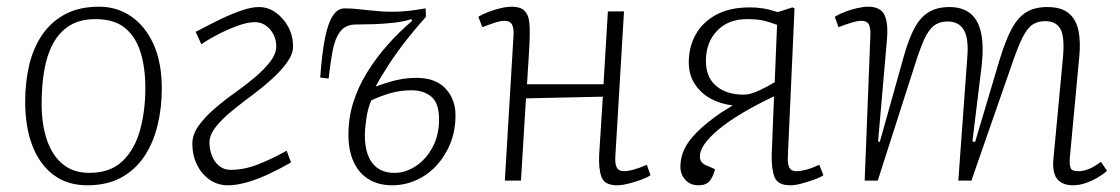

<svg xmlns="http://www.w3.org/2000/svg" viewBox="-20 -538 3336 572"><path d="M240 14Q181 14 139.5 -17Q98 -48 76.5 -104Q55 -160 55 -235Q55 -293 67 -344Q79 -395 105.5 -434Q132 -473 174 -495.5Q216 -518 275 -518Q329 -518 371 -489Q413 -460 437.5 -406Q462 -352 462 -274Q462 -217 449.5 -165Q437 -113 410.5 -73Q384 -33 342 -9.5Q300 14 240 14ZM246 -23Q309 -23 345.5 -58.5Q382 -94 397.5 -151.5Q413 -209 413 -275Q413 -337 398.5 -383Q384 -429 352 -455Q320 -481 265 -481Q218 -481 187 -461.5Q156 -442 137.5 -407Q119 -372 111.5 -326.5Q104 -281 104 -229Q104 -167 120 -120.5Q136 -74 167.5 -48.5Q199 -23 246 -23Z M563 -443Q604 -465 638.5 -481.5Q673 -498 701.5 -507.5Q730 -517 751 -517Q778 -517 801 -501Q824 -485 838.5 -458.5Q853 -432 853 -399Q853 -377 835.5 -352.5Q818 -328 790.5 -303Q763 -278 732 -255Q701 -232 671.5 -208Q642 -184 623 -160Q604 -136 604 -113Q604 -94 611 -75Q618 -56 632.5 -44Q647 -32 667 -32Q708 -32 749.5 -48.5Q791 -65 834 -89L847 -54Q812 -34 778.5 -18.5Q745 -3 714.5 5.5Q684 14 659 14Q628 14 604 -3Q580 -20 566.5 -48Q553 -76 553 -110Q553 -137 571.5 -163Q590 -189 619.5 -214.5Q649 -240 683 -264Q714 -286 741 -309Q768 -332 785.5 -355Q803 -378 803 -400Q803 -429 784.5 -450.5Q766 -472 739 -472Q717 -472 686 -460.5Q655 -449 626.5 -434Q598 -419 580 -406Z M1099 -280Q1134 -293 1162 -299.5Q1190 -306 1221 -306Q1278 -306 1307.5 -274Q1337 -242 1337 -195Q1337 -149 1322 -111.5Q1307 -74 1281 -45.5Q1255 -17 1220.5 -1.5Q1186 14 1148 14Q1107 14 1077.5 -4.5Q1048 -23 1033 -57Q1018 -91 1018 -137Q1018 -187 1032.5 -233Q1047 -279 1073.5 -322Q1100 -365 1134.5 -404Q1169 -443 1208 -476L1205 -481Q1185 -474 1155 -470.5Q1125 -467 1093.5 -466Q1062 -465 1040 -465Q1010 -465 994 -444.5Q978 -424 971 -387Q964 -350 959 -304L934 -307Q939 -378 948 -423.5Q957 -469 971.5 -491Q986 -513 1006 -513Q1023 -513 1039.5 -511.5Q1056 -510 1073.5 -508Q1091 -506 1110 -504.5Q1129 -503 1148 -503Q1167 -503 1185 -504.5Q1203 -506 1219 -508.5Q1235 -511 1248 -513L1249 -488Q1220 -456 1191 -419Q1162 -382 1138.5 -346Q1115 -310 1099 -280ZM1086 -239Q1076 -216 1071.5 -185.5Q1067 -155 1067 -134Q1067 -81 1089.5 -52Q1112 -23 1155 -23Q1188 -23 1218.5 -43Q1249 -63 1268.5 -99Q1288 -135 1288 -182Q1288 -231 1265 -250Q1242 -269 1206 -269Q1172 -269 1143 -260.5Q1114 -252 1086 -239Z M1776 -250 1547 -245 1532 0H1484L1510 -435Q1511 -455 1505 -465.5Q1499 -476 1483 -476Q1472 -476 1456 -471Q1440 -466 1417 -457L1405 -488Q1416 -495 1434 -502Q1452 -509 1471 -513.5Q1490 -518 1505 -518Q1530 -518 1542 -506.5Q1554 -495 1556.5 -474.5Q1559 -454 1558 -426Q1557 -393 1554.5 -358Q1552 -323 1550 -287H1778L1791 -504H1839L1813 -69Q1812 -50 1817.5 -39Q1823 -28 1839 -28Q1850 -28 1867 -32.5Q1884 -37 1907 -47L1918 -16Q1908 -9 1890 -2.5Q1872 4 1852.5 9Q1833 14 1819 14Q1781 14 1772 -10.5Q1763 -35 1765 -77Z M2286 -251Q2231 -225 2189.5 -200Q2148 -175 2120.5 -152Q2093 -129 2079 -109Q2065 -89 2065 -72Q2065 -62 2070 -55.5Q2075 -49 2085 -45L2110 -34Q2106 -15 2095.5 -0.5Q2085 14 2061 14Q2036 14 2021.5 -2.5Q2007 -19 2007 -41Q2007 -68 2018.5 -93Q2030 -118 2057 -145Q2084 -172 2129 -203L2163 -224Q2127 -228 2097.5 -244Q2068 -260 2050 -287.5Q2032 -315 2032 -353Q2032 -398 2052.5 -435Q2073 -472 2113.5 -494Q2154 -516 2214 -516Q2234 -516 2253 -513Q2272 -510 2297 -502L2341 -516L2347 -513L2327 -69Q2326 -50 2331.5 -39Q2337 -28 2353 -28Q2365 -28 2382 -32.5Q2399 -37 2421 -47L2433 -16Q2423 -9 2404.5 -2.5Q2386 4 2367.5 9Q2349 14 2334 14Q2297 14 2287.5 -10.5Q2278 -35 2279 -77ZM2295 -464Q2271 -473 2253 -477Q2235 -481 2206 -481Q2149 -481 2116 -446Q2083 -411 2083 -357Q2083 -308 2113.5 -282Q2144 -256 2196 -256Q2214 -256 2238.5 -267Q2263 -278 2288 -293Z M2862 -371Q2866 -425 2851 -449.5Q2836 -474 2803 -474Q2779 -474 2762.5 -461.5Q2746 -449 2733 -420Q2720 -391 2705 -343L2595 0H2556L2573 -433Q2574 -454 2568.5 -465Q2563 -476 2546 -476Q2535 -476 2518 -471Q2501 -466 2478 -457L2467 -488Q2478 -495 2495.5 -502Q2513 -509 2532.5 -513.5Q2552 -518 2566 -518Q2604 -518 2615.5 -492.5Q2627 -467 2622 -416L2596 -117L2601 -115L2672 -368Q2687 -422 2704.5 -454.5Q2722 -487 2747 -502Q2772 -517 2809 -517Q2846 -517 2869.5 -499Q2893 -481 2902 -443.5Q2911 -406 2905 -346L2877 -117L2885 -115L2958 -360Q2976 -419 2994.5 -453Q3013 -487 3038 -502Q3063 -517 3100 -517Q3142 -517 3164 -498.5Q3186 -480 3193 -446.5Q3200 -413 3195 -366L3167 -66Q3166 -47 3169.5 -37.5Q3173 -28 3192 -28Q3208 -28 3224 -34.5Q3240 -41 3260 -56L3278 -29Q3267 -19 3250 -9Q3233 1 3214 7.5Q3195 14 3176 14Q3156 14 3142 6Q3128 -2 3122 -18.5Q3116 -35 3118 -61L3147 -370Q3152 -429 3139 -452Q3126 -475 3094 -475Q3072 -475 3056.5 -465Q3041 -455 3026.5 -426.5Q3012 -398 2992 -339L2874 0H2835Z"/></svg>

Font: Literata 18pt ExtraLight
Style: Italic
Weight: 250
Italic angle: -2°
Designer: Latin by Veronika Burian and Jose Scaglione. Greek by Irene Vlachou. Cyrillic by Vera Evstafieva
Foundry: TypeTogether
Version: Version 3.103;gftools[0.9.29]